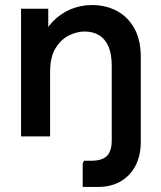

<svg xmlns="http://www.w3.org/2000/svg" viewBox="-20 -540 636 760"><path d="M307.3 200V107.3L312.3 96.3H340.7Q384 96.3 403.2 77.3Q422.3 58.3 422.3 14.7V-279.3Q422.3 -327 409 -356.8Q395.7 -386.7 371.5 -401Q347.3 -415.3 314.7 -415.3Q285 -415.3 253.5 -400Q222 -384.7 200.2 -349.8Q178.3 -315 178.3 -254.7V0H63.3V-505.3H171V-376.3L141.7 -378Q158 -422 188 -453.7Q218 -485.3 258.2 -502.7Q298.3 -520 345 -520Q399 -520 442.7 -496.7Q486.3 -473.3 511.8 -427.7Q537.3 -382 537.3 -313.7V20.7Q537.3 103.3 491 151.7Q444.7 200 368.3 200Z"/></svg>

Font: Fustat
Style: Regular
Weight: 400
Designer: Mohamed Gaber, Khaled Hosny, Laura Garcia Mut
Foundry: Kief Type Foundry, Alif Type Foundry, Hard Type Foundry
Version: Version 1.007